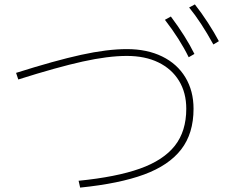

<svg xmlns="http://www.w3.org/2000/svg" viewBox="-20 -860 1040 872"><path d="M949 -658Q893 -760 839 -826L865 -840Q895 -802 924.5 -756.5Q954 -711 974 -673ZM837 -600Q797 -682 729 -770L756 -785Q824 -694 863 -615ZM53 -529Q230 -585 348.5 -611Q467 -637 556 -637Q648 -637 716.5 -603.5Q785 -570 822 -508.5Q859 -447 859 -366Q859 -254 803 -181.5Q747 -109 634.5 -67.5Q522 -26 344 -8L337 -39Q508 -56 615 -94Q722 -132 774 -198Q826 -264 826 -366Q826 -439 793 -493Q760 -547 699.5 -576.5Q639 -606 556 -606Q471 -606 355.5 -580.5Q240 -555 63 -499Z"/></svg>

Font: IBM Plex Sans JP ExtraLight
Style: Regular
Weight: 200
Designer: Mike Abbink; Paul van der Laan; Pieter van Rosmalen; Wujin Sim; Yejin Wi; Jinhee Kim; Boomi Park; Yona Kim; Kichan Ma
Foundry: Sandoll Inc.
Version: Version 1.001